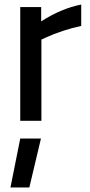

<svg xmlns="http://www.w3.org/2000/svg" viewBox="-20 -531 394 844"><path d="M26 0ZM69 -500H161V-437Q250 -494 337 -511V-417Q298 -409 256 -395Q214 -381 186 -368L162 -357V0H69ZM69 78H160L109 293H26Z"/></svg>

Font: Cairo SemiBold
Style: Regular
Weight: 600
Designer: Mohamed Gaber, the designers of Titillium
Foundry: Kief Type Foundry
Version: Version 2.009; ttfautohint (v1.5.33-1714) -l 8 -r 50 -G 200 